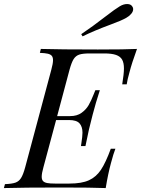

<svg xmlns="http://www.w3.org/2000/svg" viewBox="-55 -957 717 977"><path d="M0 0ZM482.4 -873.5Q531.7 -911.6 554.2 -924.8Q573.2 -936.5 592.3 -936.5Q613.3 -936.5 620.6 -919.9Q622.6 -915.5 622.6 -910.2Q622.6 -897.9 612.1 -886Q601.6 -874 587.4 -866.2Q563 -852.1 507.8 -832Q424.8 -801.3 365.2 -772L358.4 -783.2Q416.5 -822.3 482.4 -873.5ZM642.1 -708Q615.7 -635.7 604 -589.8Q592.8 -550.8 589.8 -527.8H566.9Q575.7 -581.5 575.7 -608.4Q575.7 -637.2 566.4 -653.6Q557.1 -669.9 535.4 -677.5Q513.7 -685.1 475.1 -685.1H401.9Q366.2 -685.1 348.4 -679.2Q330.6 -673.3 319.8 -656.5Q309.1 -639.6 298.8 -602.1L235.8 -366.2H301.8Q336.9 -366.2 359.9 -382.8Q382.8 -399.4 395.8 -421.6Q408.7 -443.8 421.9 -477.5Q429.2 -496.6 430.2 -498H453.1Q431.6 -432.1 416.5 -373.5L412.1 -356Q398.9 -309.1 379.9 -213.9H356.9L358.9 -226.6Q364.7 -264.6 364.7 -281.7Q364.7 -312.5 349.6 -329.3Q334.5 -346.2 295.9 -346.2H230.5L166 -106Q157.2 -74.7 157.2 -57.6Q157.2 -43 164.1 -35.6Q170.9 -28.3 185.1 -25.6Q199.2 -22.9 225.1 -22.9H297.9Q360.4 -22.9 397.2 -39.6Q434.1 -56.2 458.5 -92.8Q482.9 -129.4 508.8 -200.2H532.2Q522.5 -175.8 509.8 -127.9Q495.1 -74.2 482.9 0Q415 -2.9 253.9 -2.9Q62 -2.9 -35.2 0L-29.8 -20Q6.3 -21.5 23.9 -27.8Q41.5 -34.2 52.2 -51.3Q63 -68.4 73.2 -106L206.1 -602.1Q214.8 -633.8 214.8 -650.9Q214.8 -665.5 208.3 -673.1Q201.7 -680.7 187.7 -683.8Q173.8 -687 147.9 -688L152.8 -708Q251 -705.1 442.9 -705.1Q583 -705.1 642.1 -708Z"/></svg>

Font: TypoPRO Playfair Display
Style: Italic
Weight: 400
Italic angle: -14°
Designer: Claus Eggers Sørensen
Foundry: Claus Eggers Sørensen
Version: Version 1.004;PS 001.004;hotconv 1.0.70;makeotf.lib2.5.58329